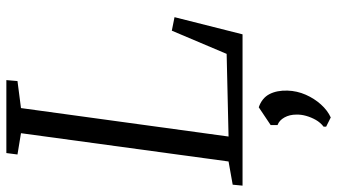

<svg xmlns="http://www.w3.org/2000/svg" viewBox="-251 -535 1060 604"><g transform="rotate(-90 279.0 -233.0)"><path d="M-3 0 0 -31 73 -44 162 -697 95 -708 99.5 -743H329L326 -708L241 -697L151.5 -44L411.5 -50L484.5 -222.5L527 -214L473 0ZM182.5 263V255Q195.5 245 203.8 230.5Q212 216 216.5 200Q221 184 220.5 169Q220.5 148 211.5 131.8Q202.5 115.5 187.5 110V88.5L243.5 51Q272.5 61 284.8 84.5Q297 108 296 141.5Q295 171.5 283 198.8Q271 226 252.2 246.8Q233.5 267.5 211.5 277.5Z"/></g></svg>

Font: Merriweather 48pt Light
Style: Italic
Weight: 300
Italic angle: -7.8°
Version: Version 2.101